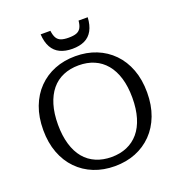

<svg xmlns="http://www.w3.org/2000/svg" viewBox="-164 -1070 1140 1223"><g transform="rotate(-20 406.5 -458.5)"><path d="M407 17Q330 17 266 -8.5Q202 -34 154.5 -82.5Q107 -131 81 -200Q55 -269 55 -355Q55 -442 81 -511Q107 -580 154.5 -628.5Q202 -677 266 -702.5Q330 -728 407 -728Q484 -728 548 -702.5Q612 -677 659.5 -628.5Q707 -580 733 -511Q759 -442 759 -355Q759 -269 733 -200Q707 -131 659.5 -82.5Q612 -34 548 -8.5Q484 17 407 17ZM407 -45Q465 -45 511.5 -65Q558 -85 591 -124Q624 -163 641.5 -221.5Q659 -280 659 -355Q659 -431 641.5 -489Q624 -547 591 -586.5Q558 -626 511.5 -646Q465 -666 407 -666Q349 -666 302 -646Q255 -626 222.5 -586.5Q190 -547 172.5 -489Q155 -431 155 -355Q155 -280 172.5 -221.5Q190 -163 222.5 -124Q255 -85 302 -65Q349 -45 407 -45ZM408 -778Q457 -778 491.5 -794.5Q526 -811 545 -846Q564 -881 567 -934H505Q502 -902 491.5 -884.5Q481 -867 461.5 -860Q442 -853 409 -853Q378 -853 358.5 -860Q339 -867 328.5 -884.5Q318 -902 314 -934H248Q251 -881 270.5 -846Q290 -811 325 -794.5Q360 -778 408 -778Z"/></g></svg>

Font: Roboto Serif
Style: Regular
Weight: 400
Designer: Greg Gazdowicz
Foundry: Commercial Type
Version: Version 1.008